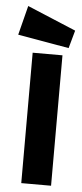

<svg xmlns="http://www.w3.org/2000/svg" viewBox="-95 -740 330 770"><g transform="rotate(5 70.0 -355.0)"><path d="M183 -628 163 -556 -43 -592 -13 -710ZM21 0V-525H141V0Z"/></g></svg>

Font: BroshK
Style: Medium
Weight: 500
Designer: gluk
Foundry: gluk
Version: Version 0.60